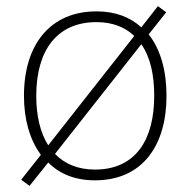

<svg xmlns="http://www.w3.org/2000/svg" viewBox="-20 -577 621 625"><path d="M522 -265C522 -346 503 -416 464 -465L521 -537L494 -557L440 -488C404 -521 356 -540 294 -540C146 -540 58 -435 58 -265C58 -188 77 -122 113 -73L49 8L76 28L137 -48C174 -11 224 10 289 10C445 10 522 -105 522 -265ZM98 -265C98 -415 167 -505 294 -505C347 -505 388 -488 417 -460L137 -104C111 -145 98 -200 98 -265ZM482 -265C482 -124 423 -25 289 -25C233 -25 190 -44 159 -76L440 -433C470 -390 482 -332 482 -265Z"/></svg>

Font: Noto Sans Arabic ExtLt
Style: Regular
Weight: 200
Designer: Monotype Design Team, Nadine Chahine, Nizar Qandah and Khaled Hosny
Foundry: Monotype Imaging Inc.
Version: Version 2.012